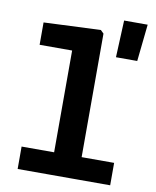

<svg xmlns="http://www.w3.org/2000/svg" viewBox="-92 -917 804 987"><g transform="rotate(10 310.0 -423.0)"><path d="M68.5 -117H551.5V0H68.5ZM238.2 0 238.6 -681.7 261.1 -648.3H68.9V-765L365.7 -777.9L382.2 -761.8L381.8 0ZM475 -846.5H598L577.5 -653.5H466.5Z"/></g></svg>

Font: Monaspace Neon Var
Style: Regular
Weight: 400
Designer: Riley Cran and the Lettermatic Team
Version: Version 1.000 (Monaspace Neon Var)